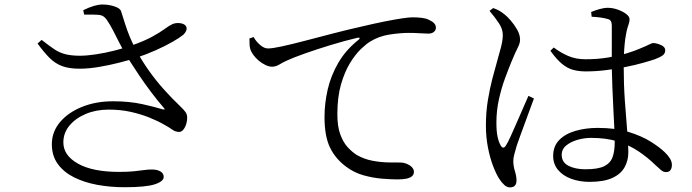

<svg xmlns="http://www.w3.org/2000/svg" viewBox="-20 -787 3040 844"><path d="M527.2 36Q464.9 36 407.5 25.5Q350.2 14.9 305.2 -7.6Q260.2 -30.2 234.1 -66.2Q207.9 -102.2 207.9 -152.9Q207.9 -207 243.3 -249.6Q278.7 -292.1 339.9 -316.9Q401.1 -341.8 476.9 -341.8Q548.4 -341.8 604.8 -329.4Q661.2 -316.9 695.1 -306.4Q709.6 -302.6 700.1 -312.9Q672.6 -344.7 644.7 -381.6Q616.7 -418.6 589.6 -459Q562.5 -499.5 536.3 -540.6Q520 -568.9 505.3 -597.7Q490.7 -626.5 477.1 -653.1Q463.4 -679.7 449.3 -699.8Q436.3 -719.8 414.7 -721.7Q393 -723.5 349.8 -722.9L346 -742.3Q371.4 -754.7 392.6 -761Q413.9 -767.2 430.3 -767.2Q457.6 -767.2 482.9 -759Q508.2 -750.8 512.4 -737.2Q520.7 -711.8 529.2 -684.2Q537.7 -656.6 550.4 -625.4Q563.1 -594.2 583.2 -558.2Q607 -514.7 637.2 -472.7Q667.3 -430.7 701.3 -392.9Q735.3 -355.1 770 -322Q787.8 -305 794.9 -295.2Q802 -285.5 802.8 -272.6Q803.6 -258.9 799.1 -243.5Q794.6 -228.1 786.4 -217.6Q778.2 -207.1 767.1 -207.1Q751.3 -207.1 738 -216.7Q724.7 -226.4 703.5 -238.1Q674.2 -255.1 636.4 -270.3Q598.7 -285.5 554 -295.4Q509.3 -305.2 457.6 -305.2Q402.1 -305.2 356.9 -286.1Q311.7 -266.9 285.1 -234.7Q258.5 -202.4 258.5 -160.9Q258.5 -103.7 322.9 -67.6Q387.2 -31.4 503.6 -31.4Q542.3 -31.4 567.8 -34Q593.2 -36.7 611.8 -39.3Q630.5 -41.9 647.5 -41.9Q670.5 -41.9 685 -33.5Q699.6 -25.1 699.6 -9.4Q699.6 10.4 660.4 23.2Q621.2 36 527.2 36ZM331.9 -485Q284.4 -484.7 253.2 -496.4Q222 -508.1 197.5 -532.7Q173 -557.4 145.1 -595.6L162.9 -611.7Q193.7 -587.7 216.5 -572Q239.2 -556.3 266 -549.1Q292.8 -542 332 -542Q363.1 -542.2 402.9 -548.3Q442.7 -554.4 482.2 -564.4Q521.7 -574.5 551.6 -584.5Q613.4 -606.1 648.5 -625.4Q683.6 -644.7 702.9 -659.1Q722.2 -673.5 737.2 -680.6Q751.6 -687.1 769.6 -685.4Q787.6 -683.7 796.1 -674Q802.9 -665.3 799.3 -654.4Q795.6 -643.4 785.2 -633.7Q769.2 -620.7 737.3 -602.5Q705.4 -584.3 663.9 -565.8Q622.4 -547.3 576.9 -532.3Q546.6 -522.4 503.6 -511.4Q460.6 -500.4 415.5 -492.8Q370.5 -485.2 331.9 -485Z M1727 1.6Q1698.2 1.6 1658.3 -1.7Q1618.3 -5 1577.1 -16.7Q1535.8 -28.4 1501.8 -54.1Q1454.9 -88.4 1430.7 -138.3Q1406.5 -188.1 1406.5 -273.1Q1406.5 -332.1 1420.4 -393.3Q1434.4 -454.4 1467.3 -511.2Q1500.3 -567.9 1556.5 -612.4Q1561.9 -616.6 1560.6 -619.7Q1559.3 -622.8 1550.5 -620.8Q1495.3 -607.8 1433.6 -589Q1372 -570.2 1319.8 -551.7Q1267.5 -533.3 1236.7 -518.8Q1222.3 -512 1207.1 -502.9Q1192 -493.8 1175.9 -493.8Q1162.4 -493.8 1147 -501.2Q1131.6 -508.5 1117.6 -520.3Q1103.5 -532.2 1093.6 -545.7Q1083.8 -559.2 1079.9 -572.3Q1076.7 -583.8 1077 -595.3Q1077.2 -606.8 1076.5 -618L1095 -624.2Q1105.2 -605.2 1123.1 -589.6Q1141 -574 1158 -574Q1177.3 -574 1220.2 -583.3Q1263.1 -592.7 1320.4 -607.7Q1377.8 -622.7 1441.9 -639.4Q1506 -656 1567.7 -669.9Q1625.8 -683.7 1670.7 -692.6Q1715.6 -701.6 1746.9 -706.2Q1778.2 -710.9 1794.8 -710.9Q1814.8 -710.9 1834.3 -708.5Q1853.7 -706 1865.6 -699.8Q1882.1 -692.1 1889.1 -683.9Q1896.2 -675.7 1896.2 -664.9Q1896.2 -654.6 1887.4 -646.9Q1878.7 -639.2 1862.4 -639.2Q1847.5 -639.2 1825.8 -640.8Q1804 -642.4 1775.7 -642.4Q1739.6 -642.4 1692.7 -635.2Q1645.7 -628 1607.9 -604.7Q1591.2 -594.9 1566.6 -571.5Q1541.9 -548 1518.4 -509.5Q1494.9 -471 1478.9 -415.7Q1463 -360.3 1463 -284.9Q1463 -230.5 1476 -195.7Q1489 -160.9 1508.3 -139.9Q1527.7 -119 1547.6 -106.2Q1580.7 -87.1 1617.8 -80.3Q1654.8 -73.4 1688.4 -73Q1722 -72.6 1741.7 -72.6Q1753.8 -72.6 1767.1 -67.3Q1780.4 -62 1789.9 -52.9Q1799.5 -43.8 1799.5 -31.3Q1799.5 -19.6 1790.7 -12.1Q1781.8 -4.6 1765.9 -1.5Q1750 1.6 1727 1.6Z M2571.6 12.4Q2527.4 12.4 2491 -1Q2454.5 -14.3 2433.1 -40Q2411.6 -65.7 2411.6 -101.4Q2411.6 -144.2 2438 -171.3Q2464.4 -198.5 2509.3 -211.6Q2554.2 -224.8 2607.6 -224.8Q2685.7 -224.8 2743.5 -206.9Q2801.2 -189 2840.6 -164.2Q2880 -139.4 2901.9 -118.1Q2916.5 -104.3 2925 -90.3Q2933.5 -76.4 2933.5 -62.1Q2933.5 -47.7 2927.2 -39.1Q2920.9 -30.5 2907.9 -30.5Q2896.6 -30.5 2886.7 -38.5Q2876.9 -46.4 2862.4 -60.2Q2827.1 -94.9 2786.4 -122.1Q2745.7 -149.3 2695.4 -165.1Q2645 -180.9 2578.7 -180.9Q2548 -180.9 2518.1 -172.2Q2488.3 -163.5 2468.7 -147.3Q2449.1 -131 2449.1 -107.1Q2449.1 -73.4 2479.1 -58.1Q2509.2 -42.9 2553.6 -42.9Q2608.9 -42.9 2636.2 -56.5Q2663.5 -70.2 2672.9 -96.7Q2682.3 -123.3 2682.3 -163.9Q2682.3 -186.5 2680.4 -224.2Q2678.5 -262 2676.2 -308.4Q2673.8 -354.7 2671.9 -403Q2670 -451.3 2669.2 -494.4Q2669.2 -519.6 2669.3 -554.6Q2669.4 -589.5 2669.4 -621.9Q2669.4 -654.2 2669.4 -670.9Q2669.4 -682.8 2667.5 -688.8Q2665.5 -694.8 2661.9 -698.4Q2658.3 -702 2650.7 -703.6Q2636.8 -707.7 2618.9 -710.1Q2601 -712.5 2580.8 -713.4L2578.6 -734.3Q2594.1 -741 2614.6 -746.8Q2635.1 -752.7 2651.5 -752.7Q2673.4 -752.7 2695.4 -744.8Q2717.5 -737 2732.4 -725.7Q2747.4 -714.5 2747.4 -702.4Q2747.4 -692.6 2744.8 -684.8Q2742.2 -676.9 2738.6 -665.7Q2735 -654.4 2731.2 -632Q2728 -615.2 2725.9 -593.3Q2723.7 -571.4 2722.7 -546Q2721.7 -520.6 2721.7 -493.2Q2721.7 -416.4 2726.8 -343.7Q2731.9 -271 2737 -212.1Q2742.1 -153.1 2742.1 -118.3Q2742.1 -80.5 2725.1 -50.9Q2708.2 -21.2 2670.9 -4.4Q2633.7 12.4 2571.6 12.4ZM2221.6 36.7Q2208.5 36.7 2196.8 26Q2185.1 15.3 2174.4 -1.2Q2161.3 -21.3 2147.6 -57Q2133.9 -92.7 2124.9 -138.8Q2116 -184.8 2116 -234.7Q2116 -295.1 2124.7 -347.1Q2133.3 -399.2 2144.5 -441.7Q2155.7 -484.2 2164.3 -514.2Q2174.3 -550.4 2181.9 -578.1Q2189.4 -605.7 2190.2 -630.3Q2191 -657.2 2174.5 -682.8Q2158 -708.4 2131.8 -739.3L2148.2 -751.7Q2165.4 -745.1 2175.4 -739.5Q2185.5 -733.8 2199.4 -722.4Q2209.5 -714.8 2225.3 -696.6Q2241 -678.5 2253.6 -656.3Q2266.1 -634.1 2266.1 -612.6Q2266.1 -596.7 2255.9 -577.3Q2245.7 -557.9 2227.1 -512.9Q2215.6 -485 2200.1 -443Q2184.5 -400.9 2173.3 -350.9Q2162.1 -300.8 2162.1 -248.6Q2162.1 -209.1 2167.2 -186Q2172.2 -162.9 2180.7 -147.8Q2185.7 -139 2191.8 -138.1Q2197.8 -137.2 2204 -147.6Q2212.2 -160 2225 -188.2Q2237.8 -216.3 2252.4 -250Q2267.1 -283.7 2280.8 -315.1Q2294.5 -346.6 2302.9 -365.6L2327.1 -354.2Q2320.1 -334.8 2309.2 -305.5Q2298.3 -276.3 2287.2 -245.5Q2276 -214.7 2266.3 -188.6Q2256.7 -162.6 2252.1 -148.6Q2245.3 -125.1 2240.8 -108.7Q2236.4 -92.2 2236.4 -79.7Q2236.4 -57 2243.4 -34.8Q2250.5 -12.7 2250.5 6.2Q2250.5 36.7 2221.6 36.7ZM2555.7 -473.1Q2525.1 -473.1 2500 -479.7Q2474.8 -486.3 2450.7 -506.1Q2426.5 -525.9 2399.4 -563.9L2414.1 -578.2Q2444.1 -555.6 2477.7 -541Q2511.3 -526.5 2553.6 -526.5Q2606.9 -526.5 2652.8 -534.1Q2698.7 -541.6 2733.5 -552.2Q2768.4 -562.7 2787.8 -571.3Q2819.7 -584.2 2832.8 -591Q2845.8 -597.8 2852.2 -597.8Q2867.8 -597 2886.1 -588.8Q2904.3 -580.6 2904.3 -566.1Q2904.3 -552.1 2893.4 -543.8Q2882.6 -535.6 2858.4 -526.5Q2838.6 -519.7 2804.9 -510.3Q2771.3 -500.9 2729.4 -492.5Q2687.6 -484.1 2643 -478.6Q2598.4 -473.1 2555.7 -473.1Z"/></svg>

Font: Noto Serif HK ExtraLight
Style: Regular
Weight: 200
Designer: Ryoko NISHIZUKA 西塚涼子 (kana & ideographs); Frank Grießhammer (Latin, Greek & Cyrillic); Wenlong ZHANG 张文龙 (bopomofo); San
Foundry: Adobe
Version: Version 2.002-H1;hotconv 1.1.0;makeotfexe 2.6.0